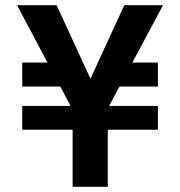

<svg xmlns="http://www.w3.org/2000/svg" viewBox="-20 -723 697 743"><path d="M279 -264 46 -703H199L367 -338H293L461 -703H611L376 -264ZM261 0V-329H397V0ZM228 -481 257 -388H66V-481ZM66 -221V-313H591V-221ZM412 -388 450 -481H591V-388Z"/></svg>

Font: Outfit SemiBold
Style: Regular
Weight: 600
Designer: Rodrigo Fuenzalida
Foundry: fragTYPE
Version: Version 1.100;gftools[0.9.27]